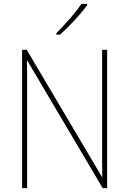

<svg xmlns="http://www.w3.org/2000/svg" viewBox="-20 -971 667 991"><path d="M533 0H510L121 -658H119Q120 -623 120 -591Q120 -559 120 -519V0H94V-714H118L506 -58H508Q507 -95 507 -132.5Q507 -170 507 -200V-714H533ZM430 -944Q404 -909 364.5 -866Q325 -823 289 -792H271V-800Q305 -834 341 -875Q377 -916 400 -951H430Z"/></svg>

Font: Noto Sans Gurmukhi UI SemiCondensed Thin
Style: Regular
Weight: 100
Width: 4
Designer: Jelle Bosma - Monotype Design Team
Foundry: Monotype Imaging Inc.
Version: Version 2.004; ttfautohint (v1.8.4.7-5d5b)